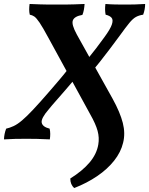

<svg xmlns="http://www.w3.org/2000/svg" viewBox="-49 -699 751 967"><path d="M325 248Q305 231 305 200Q366 162 402 119.5Q438 77 446 29Q452 -5 442.5 -40Q433 -75 405 -124L194 -510Q166 -562 150 -585.5Q134 -609 123.5 -616Q113 -623 101 -625Q98 -637 98 -651Q98 -665 100 -679Q128 -678 152 -677Q176 -676 197 -676Q218 -676 235 -676Q255 -676 277 -676Q299 -676 324.5 -677Q350 -678 377 -679Q376 -664 373.5 -650Q371 -636 366 -624Q326 -617 318 -596.5Q310 -576 338 -525L518 -202Q556 -133 569.5 -80Q583 -27 571 20Q560 67 526 110Q492 153 440.5 188Q389 223 325 248ZM-29 3Q-28 -25 -18 -51Q0 -55 19.5 -64Q39 -73 62.5 -93Q86 -113 117 -146Q133 -163 155 -187.5Q177 -212 201.5 -240.5Q226 -269 250 -297Q274 -325 293 -350L325 -298Q303 -272 279.5 -244.5Q256 -217 234.5 -193Q213 -169 197 -149Q157 -103 161 -81.5Q165 -60 201 -51Q204 -38 204 -24.5Q204 -11 202 3Q165 1 137 0.5Q109 0 84 0Q55 0 28 0.5Q1 1 -29 3ZM399 -320 361 -363Q374 -379 393.5 -403Q413 -427 435 -455.5Q457 -484 477 -512Q507 -553 514.5 -576Q522 -599 513 -609.5Q504 -620 483 -625Q478 -650 482 -679Q506 -677 531 -676.5Q556 -676 577 -676Q602 -676 628.5 -676.5Q655 -677 682 -679Q682 -666 679.5 -652Q677 -638 672 -625Q651 -622 635.5 -613.5Q620 -605 602 -583Q584 -561 553 -518Q527 -483 503 -451Q479 -419 454 -387.5Q429 -356 399 -320Z"/></svg>

Font: Vollkorn SemiBold
Style: Italic
Weight: 600
Italic angle: -11°
Designer: Friedrich Althausen
Foundry: Friedrich Althausen
Version: Version 5.000